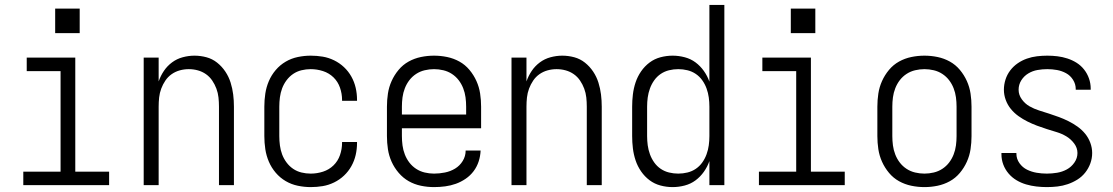

<svg xmlns="http://www.w3.org/2000/svg" viewBox="-20 -755 4540 783"><path d="M75 0V-55H227V-465H89V-520H287V-55H425V0ZM205 -620V-720H305V-620Z M566 0V-520H627V-423Q635 -446 648.5 -466Q662 -486 681.5 -500.5Q701 -515 725 -521.5Q749 -528 773 -528Q798 -528 822 -521.5Q846 -515 865.5 -499.5Q885 -484 899 -463Q913 -442 920.5 -418Q928 -394 931 -369.5Q934 -345 934 -320V0H873V-320Q873 -339 871 -357.5Q869 -376 862.5 -393.5Q856 -411 845.5 -426.5Q835 -442 820 -452.5Q805 -463 787 -468Q769 -473 750 -473Q731 -473 713 -468Q695 -463 680 -452.5Q665 -442 654.5 -426.5Q644 -411 637.5 -393.5Q631 -376 629 -357.5Q627 -339 627 -320V0Z M1247 8Q1221 8 1194.5 2.5Q1168 -3 1145 -16.5Q1122 -30 1104.5 -50.5Q1087 -71 1076.5 -95.5Q1066 -120 1062 -146.5Q1058 -173 1058 -200V-320Q1058 -347 1062 -373.5Q1066 -400 1076.5 -424.5Q1087 -449 1104.5 -469.5Q1122 -490 1145 -503.5Q1168 -517 1194.5 -522.5Q1221 -528 1247 -528Q1272 -528 1296 -524Q1320 -520 1342.5 -509Q1365 -498 1383 -481Q1401 -464 1413 -442.5Q1425 -421 1430.5 -397Q1436 -373 1436 -348V-344H1375V-347Q1375 -373 1366.5 -397.5Q1358 -422 1340 -439.5Q1322 -457 1297.5 -465Q1273 -473 1247 -473Q1228 -473 1209.5 -468.5Q1191 -464 1175.5 -453.5Q1160 -443 1148.5 -427.5Q1137 -412 1130.5 -394.5Q1124 -377 1121.5 -358Q1119 -339 1119 -320V-200Q1119 -181 1121.5 -162Q1124 -143 1130.5 -125.5Q1137 -108 1148.5 -92.5Q1160 -77 1175.5 -66.5Q1191 -56 1209.5 -51.5Q1228 -47 1247 -47Q1273 -47 1297.5 -55Q1322 -63 1340 -80.5Q1358 -98 1366.5 -122.5Q1375 -147 1375 -173V-176H1436V-172Q1436 -147 1430.5 -123Q1425 -99 1413 -77.5Q1401 -56 1383 -39Q1365 -22 1342.5 -11Q1320 0 1296 4Q1272 8 1247 8Z M1750 8Q1723 8 1696.5 2.5Q1670 -3 1647 -16Q1624 -29 1606 -50Q1588 -71 1577 -95.5Q1566 -120 1562 -146.5Q1558 -173 1558 -200V-320Q1558 -347 1562 -373.5Q1566 -400 1577 -424.5Q1588 -449 1605.5 -470Q1623 -491 1646.5 -504Q1670 -517 1696.5 -522.5Q1723 -528 1750 -528Q1777 -528 1803.5 -522.5Q1830 -517 1853.5 -504Q1877 -491 1894.5 -470Q1912 -449 1923 -424.5Q1934 -400 1938 -373.5Q1942 -347 1942 -320V-232H1619V-200Q1619 -181 1621.5 -162Q1624 -143 1631 -125Q1638 -107 1649.5 -92Q1661 -77 1677 -66.5Q1693 -56 1712 -51.5Q1731 -47 1750 -47Q1772 -47 1794.5 -51.5Q1817 -56 1836 -67.5Q1855 -79 1867 -98.5Q1879 -118 1879 -141H1940Q1939 -118 1932 -96.5Q1925 -75 1911.5 -57Q1898 -39 1879 -26Q1860 -13 1839 -5.5Q1818 2 1795.5 5Q1773 8 1750 8ZM1619 -288H1881V-320Q1881 -339 1878.5 -358Q1876 -377 1869 -395Q1862 -413 1850.5 -428Q1839 -443 1823 -453.5Q1807 -464 1788 -468.5Q1769 -473 1750 -473Q1731 -473 1712 -468.5Q1693 -464 1677 -453.5Q1661 -443 1649.5 -428Q1638 -413 1631 -395Q1624 -377 1621.5 -358Q1619 -339 1619 -320Z M2066 0V-520H2127V-423Q2135 -446 2148.5 -466Q2162 -486 2181.5 -500.5Q2201 -515 2225 -521.5Q2249 -528 2273 -528Q2298 -528 2322 -521.5Q2346 -515 2365.5 -499.5Q2385 -484 2399 -463Q2413 -442 2420.5 -418Q2428 -394 2431 -369.5Q2434 -345 2434 -320V0H2373V-320Q2373 -339 2371 -357.5Q2369 -376 2362.5 -393.5Q2356 -411 2345.5 -426.5Q2335 -442 2320 -452.5Q2305 -463 2287 -468Q2269 -473 2250 -473Q2231 -473 2213 -468Q2195 -463 2180 -452.5Q2165 -442 2154.5 -426.5Q2144 -411 2137.5 -393.5Q2131 -376 2129 -357.5Q2127 -339 2127 -320V0Z M2723 8Q2698 8 2673.5 1.5Q2649 -5 2629 -20Q2609 -35 2594.5 -56Q2580 -77 2572 -101Q2564 -125 2561 -150Q2558 -175 2558 -200V-320Q2558 -345 2561 -370Q2564 -395 2572 -419Q2580 -443 2594.5 -464Q2609 -485 2629 -500Q2649 -515 2673.5 -521.5Q2698 -528 2723 -528Q2748 -528 2772.5 -521.5Q2797 -515 2816.5 -500.5Q2836 -486 2850.5 -465.5Q2865 -445 2873 -422V-735H2934V0H2873V-98Q2865 -75 2850.5 -54.5Q2836 -34 2816.5 -19.5Q2797 -5 2772.5 1.5Q2748 8 2723 8ZM2746 -47Q2765 -47 2783.5 -51.5Q2802 -56 2817.5 -66.5Q2833 -77 2844 -92.5Q2855 -108 2861.5 -126Q2868 -144 2870.5 -162.5Q2873 -181 2873 -200V-320Q2873 -339 2870.5 -357.5Q2868 -376 2861.5 -394Q2855 -412 2844 -427.5Q2833 -443 2817.5 -453.5Q2802 -464 2783.5 -468.5Q2765 -473 2746 -473Q2727 -473 2708.5 -468.5Q2690 -464 2674.5 -453.5Q2659 -443 2648 -427.5Q2637 -412 2630.5 -394Q2624 -376 2621.5 -357.5Q2619 -339 2619 -320V-200Q2619 -181 2621.5 -162.5Q2624 -144 2630.5 -126Q2637 -108 2648 -92.5Q2659 -77 2674.5 -66.5Q2690 -56 2708.5 -51.5Q2727 -47 2746 -47Z M3075 0V-55H3227V-465H3089V-520H3287V-55H3425V0ZM3205 -620V-720H3305V-620Z M3750 8Q3723 8 3696.5 2.5Q3670 -3 3646.5 -16Q3623 -29 3605.5 -50Q3588 -71 3577 -95.5Q3566 -120 3562 -146.5Q3558 -173 3558 -200V-320Q3558 -347 3562 -373.5Q3566 -400 3577 -424.5Q3588 -449 3605.5 -470Q3623 -491 3646.5 -504Q3670 -517 3696.5 -522.5Q3723 -528 3750 -528Q3777 -528 3803.5 -522.5Q3830 -517 3853.5 -504Q3877 -491 3894.5 -470Q3912 -449 3923 -424.5Q3934 -400 3938 -373.5Q3942 -347 3942 -320V-200Q3942 -173 3938 -146.5Q3934 -120 3923 -95.5Q3912 -71 3894.5 -50Q3877 -29 3853.5 -16Q3830 -3 3803.5 2.5Q3777 8 3750 8ZM3750 -47Q3769 -47 3788 -51.5Q3807 -56 3823 -66.5Q3839 -77 3850.5 -92Q3862 -107 3869 -125Q3876 -143 3878.5 -162Q3881 -181 3881 -200V-320Q3881 -339 3878.5 -358Q3876 -377 3869 -395Q3862 -413 3850.5 -428Q3839 -443 3823 -453.5Q3807 -464 3788 -468.5Q3769 -473 3750 -473Q3731 -473 3712 -468.5Q3693 -464 3677 -453.5Q3661 -443 3649.5 -428Q3638 -413 3631 -395Q3624 -377 3621.5 -358Q3619 -339 3619 -320V-200Q3619 -181 3621.5 -162Q3624 -143 3631 -125Q3638 -107 3649.5 -92Q3661 -77 3677 -66.5Q3693 -56 3712 -51.5Q3731 -47 3750 -47Z M4249 8Q4228 8 4206.5 5.5Q4185 3 4164.5 -3Q4144 -9 4125.5 -20Q4107 -31 4093 -47.5Q4079 -64 4071.5 -84Q4064 -104 4064 -126V-131H4125V-128Q4125 -107 4137.5 -89.5Q4150 -72 4168.5 -63Q4187 -54 4207.5 -50.5Q4228 -47 4249 -47Q4270 -47 4291 -50.5Q4312 -54 4330.5 -64Q4349 -74 4361.5 -92Q4374 -110 4374 -131Q4374 -152 4360.5 -170Q4347 -188 4328.5 -199Q4310 -210 4290 -216Q4270 -222 4249.5 -228.5Q4229 -235 4209 -242.5Q4189 -250 4170 -259.5Q4151 -269 4133.5 -281.5Q4116 -294 4102.5 -310.5Q4089 -327 4081.5 -347.5Q4074 -368 4074 -389Q4074 -410 4080.5 -430.5Q4087 -451 4100 -468Q4113 -485 4130.5 -497Q4148 -509 4168 -516Q4188 -523 4209 -525.5Q4230 -528 4251 -528Q4272 -528 4292.5 -525.5Q4313 -523 4333 -516.5Q4353 -510 4370.5 -499Q4388 -488 4401 -471.5Q4414 -455 4421 -435Q4428 -415 4428 -394V-389H4367V-392Q4367 -412 4356 -429.5Q4345 -447 4327.5 -456.5Q4310 -466 4290.5 -469.5Q4271 -473 4251 -473Q4231 -473 4211 -469.5Q4191 -466 4173.5 -455.5Q4156 -445 4145 -427.5Q4134 -410 4134 -389Q4134 -368 4147 -350Q4160 -332 4178.5 -321.5Q4197 -311 4217.5 -304.5Q4238 -298 4258.5 -291.5Q4279 -285 4299 -277.5Q4319 -270 4338 -260.5Q4357 -251 4374.5 -238.5Q4392 -226 4405.5 -209.5Q4419 -193 4426.5 -172.5Q4434 -152 4434 -131Q4434 -109 4426.5 -88.5Q4419 -68 4405.5 -51Q4392 -34 4373.5 -22.5Q4355 -11 4334.5 -4Q4314 3 4292.5 5.5Q4271 8 4249 8Z"/></svg>

Font: Iosevka Fixed SS04 Light
Style: Regular
Weight: 300
Monospace: yes
Designer: Belleve Invis
Foundry: Belleve Invis
Version: Version 32.5.0